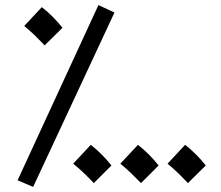

<svg xmlns="http://www.w3.org/2000/svg" viewBox="-20 -707 866 753"><path d="M110 26 429 -658 366 -687 49 0ZM155 -529 225 -598C204 -625 175 -655 144 -679L75 -605C107 -579 124 -561 155 -529ZM348 11 417 -58C396 -85 367 -115 336 -139L267 -65C299 -39 317 -21 348 11ZM533 11 602 -58C581 -85 552 -115 521 -139L452 -65C484 -39 501 -21 533 11ZM717 11 787 -58C766 -85 737 -115 706 -139L637 -65C669 -39 686 -21 717 11Z"/></svg>

Font: Noto Sans Arabic SemCond
Style: Regular
Weight: 400
Width: 4
Designer: Monotype Design Team, Nadine Chahine, Nizar Qandah and Khaled Hosny
Foundry: Monotype Imaging Inc.
Version: Version 2.012